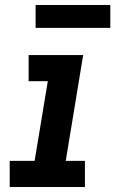

<svg xmlns="http://www.w3.org/2000/svg" viewBox="-20 -751 472 771"><path d="M19 0H321V-105H244L314 -530H95V-425H172L119 -105H19ZM123 -639H423V-731H123Z"/></svg>

Font: Iosevka Sparkle Oblique
Style: Bold
Weight: 700
Italic angle: -9°
Designer: Belleve Invis
Foundry: Belleve Invis
Version: Version 4.5.0; ttfautohint (v1.8.3)